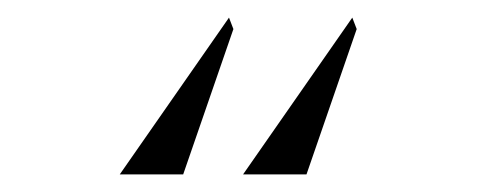

<svg xmlns="http://www.w3.org/2000/svg" viewBox="-20 -784 572 218"><path d="M116 -586H188L245 -751L240 -764ZM256 -586H328L385 -751L380 -764Z"/></svg>

Font: Cantique Normal
Style: Regular
Weight: 400
Designer: Sébastien Hayez
Foundry: Sébastien Hayez & Ariel Martín Pérez
Version: Version 1.000;hotconv 1.0.109;makeotfexe 2.5.65596